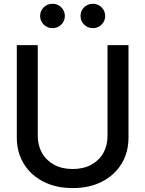

<svg xmlns="http://www.w3.org/2000/svg" viewBox="-20 -961 751 993"><path d="M356 11.7Q268.6 11.7 203.6 -22Q138.7 -55.7 102.8 -114.5Q66.9 -173.3 66.9 -249.5V-727.5H175.3V-258.3Q175.3 -208.5 197.3 -169.9Q219.2 -131.3 259.8 -109.1Q300.3 -86.9 356 -86.9Q411.6 -86.9 452.1 -109.1Q492.7 -131.3 514.4 -169.9Q536.1 -208.5 536.1 -258.3V-727.5H644.5V-249.5Q644.5 -173.3 608.9 -114.5Q573.2 -55.7 508.3 -22Q443.4 11.7 356 11.7ZM460 -815.4Q433.6 -815.4 415 -834Q396.5 -852.5 396.5 -878.4Q396.5 -904.8 415 -923.1Q433.6 -941.4 460.4 -941.4Q486.8 -941.4 505.4 -923.1Q523.9 -904.8 523.9 -878.4Q523.9 -852.1 505.4 -833.7Q486.8 -815.4 460 -815.4ZM251.5 -815.4Q224.6 -815.4 206.1 -834Q187.5 -852.5 187.5 -878.4Q187.5 -904.8 206.1 -923.1Q224.6 -941.4 251.5 -941.4Q278.3 -941.4 296.9 -923.1Q315.4 -904.8 315.4 -878.4Q315.4 -852.1 296.9 -833.7Q278.3 -815.4 251.5 -815.4Z"/></svg>

Font: Inter 28pt Medium
Style: Regular
Weight: 500
Designer: Rasmus Andersson
Foundry: rsms
Version: Version 4.001;git-66647c0bb